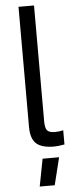

<svg xmlns="http://www.w3.org/2000/svg" viewBox="-69 -879 456 1159"><g transform="rotate(-5 159.5 -300.0)"><path d="M90 0ZM90 -118V-846H184V-143Q184 -103 196.5 -88.5Q209 -74 244 -74Q272 -74 294 -80V6Q254 13 231 13Q156 13 123 -17Q90 -47 90 -118ZM155 80H255L214 246H123Z"/></g></svg>

Font: Biryani
Style: Regular
Weight: 400
Designer: Dan Reynolds and Mathieu Réguer
Foundry: Dan Reynolds and Mathieu Réguer
Version: Version 1.004; ttfautohint (v1.1) -l 5 -r 5 -G 72 -x 0 -D la